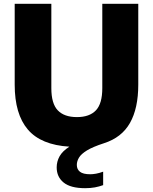

<svg xmlns="http://www.w3.org/2000/svg" viewBox="-20 -760 802 1006"><path d="M426 226Q350 226 313.5 196.5Q277 167 277 117Q277 86.5 292 59.2Q307 32 343.5 8.5Q195 -0.5 126 -81.2Q57 -162 57 -316.5V-740H249V-298Q249 -217 282.8 -181.8Q316.5 -146.5 383 -146.5Q449 -146.5 482.5 -181.8Q516 -217 516 -298V-740H704.5V-316.5Q704.5 -192.5 661 -115.8Q617.5 -39 524.5 -9.5Q466 9.5 435.5 28.2Q405 47 393.8 66Q382.5 85 382.5 104Q382.5 127 399 140Q415.5 153 452.5 153Q466.5 153 483.2 150Q500 147 520.5 139.5V210Q500 217.5 477 221.8Q454 226 426 226Z"/></svg>

Font: Encode Sans XBd
Style: Regular
Weight: 800
Designer: Multiple Designers
Foundry: Impallari Type
Version: Version 3.002; ttfautohint (v1.8.3) -l 8 -r 50 -G 200 -x 14 